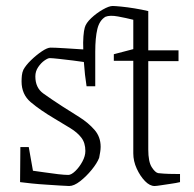

<svg xmlns="http://www.w3.org/2000/svg" viewBox="-20 -611 648 641"><path d="M149 -452Q163 -452 195.5 -450Q228 -448 258 -446Q257 -470 258.5 -489.5Q260 -509 263 -519Q267 -534 284.5 -550.5Q302 -567 323 -579Q344 -591 356 -591Q364 -591 384.5 -589Q405 -587 429.5 -583Q454 -579 475 -574V-443H576V-407H475V-112Q475 -71 486.5 -53Q498 -35 508 -33Q526 -31 544.5 -30.5Q563 -30 581 -30V-3Q569 0 551 2.5Q533 5 517.5 7.5Q502 10 496 10Q480 10 464 -6.5Q448 -23 436.5 -48Q425 -73 425 -99V-408H360V-430L425 -447V-545Q401 -551 374 -556Q347 -561 332 -555Q312 -543 305 -514Q298 -485 298 -438Q298 -391 298 -323H269Q263 -360 260 -404Q248 -406 223.5 -409Q199 -412 176.5 -414.5Q154 -417 146 -417Q140 -417 128.5 -409Q117 -401 107.5 -387Q98 -373 98 -356Q98 -318 124.5 -299Q151 -280 188 -256Q215 -239 245 -220Q275 -201 295.5 -177.5Q316 -154 316 -121Q316 -113 314.5 -103.5Q313 -94 311 -84Q304 -66 286 -44Q268 -22 247.5 -6Q227 10 211 10Q202 10 181.5 8.5Q161 7 135.5 5.5Q110 4 86 1.5Q62 -1 47 -3L48 -120H76L90 -41Q106 -39 129 -35.5Q152 -32 174 -29.5Q196 -27 208 -27Q218 -27 231.5 -40Q245 -53 255 -71.5Q265 -90 265 -107Q265 -134 251.5 -151.5Q238 -169 215 -183Q192 -197 162 -215Q113 -244 82.5 -270Q52 -296 52 -339Q52 -349 53 -359Q54 -369 58 -378Q66 -393 83.5 -410Q101 -427 119.5 -439.5Q138 -452 149 -452Z"/></svg>

Font: Grenze Gotisch ExtraLight
Style: Regular
Weight: 200
Designer: Renata Polastri
Foundry: Omnibus-Type
Version: Version 1.001